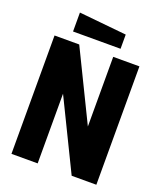

<svg xmlns="http://www.w3.org/2000/svg" viewBox="-156 -967 897 1067"><g transform="rotate(20 292.0 -434.0)"><path d="M41 0V-700H187L388 -288V-700H543V0H397L196 -412V0ZM411 -756H130V-868L411 -840Z"/></g></svg>

Font: Tektur SemiCondensed
Style: Bold
Weight: 700
Width: 4
Designer: Adam Jagosz
Foundry: Adam Jagosz
Version: Version 1.005;gftools[0.9.30]